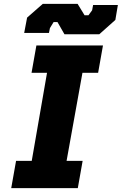

<svg xmlns="http://www.w3.org/2000/svg" viewBox="-20 -972 629 992"><path d="M313 -795 277 -858H257L238 -827L233 -802H105L120 -881L201 -952H381L417 -893H437L456 -919L461 -946H589L576 -869L493 -795ZM38 0 63 -141H144L223 -596H143L168 -737H512L487 -596H406L324 -141H407L382 0Z"/></svg>

Font: Tomorrow
Style: Bold Italic
Weight: 700
Italic angle: -10°
Designer: Tony de Marco, Monica Rizzolli
Foundry: Just in Type
Version: Version 2.002